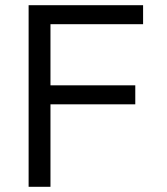

<svg xmlns="http://www.w3.org/2000/svg" viewBox="-20 -718 640 738"><path d="M90 0V-698H530V-625H174V-390H500V-317H174V0Z"/></svg>

Font: iA Writer Duo V
Style: Regular
Weight: 400
Designer: Mike Abbink, Paul van der Laan, Pieter van Rosmalen, Oliver Reichenstein
Foundry: Information Architects Inc.
Version: Version 2.000